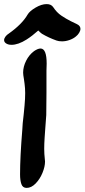

<svg xmlns="http://www.w3.org/2000/svg" viewBox="-93 -951 413 938"><path d="M127 -162Q127 -137 114.5 -106.5Q102 -76 81 -54.5Q60 -33 37 -33Q18 -33 11.5 -51.5Q5 -70 5 -99Q5 -184 16 -318Q16 -329 18 -349Q19 -364 23 -394Q24 -404 27 -436.5Q30 -469 30 -496Q30 -520 27 -542L24 -564Q20 -586 20 -596Q20 -625 34.5 -654Q49 -683 73 -701Q92 -714 105 -714Q135 -714 135 -640L134 -606V-497Q134 -425 133 -389Q132 -367 128 -321Q127 -308 125 -278Q123 -248 123 -224Q123 -199 126 -173ZM283 -833Q300 -825 300 -810Q300 -801 293.5 -790.5Q287 -780 278 -773Q265 -762 246.5 -755.5Q228 -749 210 -749Q194 -749 183 -753Q144 -767 112 -786Q107 -789 94 -802Q65 -776 37 -758Q-4 -732 -37 -732Q-50 -732 -58 -736Q-73 -743 -73 -755Q-73 -763 -66.5 -772Q-60 -781 -50 -787Q15 -833 42 -880Q52 -897 81 -914Q110 -931 135 -931Q157 -931 167 -916Q184 -890 207 -874.5Q230 -859 253 -847.5Q276 -836 283 -833Z"/></svg>

Font: Sedgwick Ave Display
Style: Regular
Weight: 400
Designer: Kevin Burke, Pedro Vergani
Foundry: Google, Inc.
Version: Version 1.000